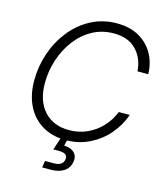

<svg xmlns="http://www.w3.org/2000/svg" viewBox="-135 -838 971 1142"><g transform="rotate(15 351.0 -267.5)"><path d="M327.1 11.2Q242.2 11.2 180.9 -25.9Q119.6 -63 86.9 -129.2Q54.2 -195.3 54.2 -283.7Q54.2 -370.1 81.8 -451.4Q109.4 -532.7 160.6 -597.4Q211.9 -662.1 283.7 -700.4Q355.5 -738.8 443.4 -738.8Q523.9 -738.8 580.8 -706.1Q637.7 -673.3 668.2 -617.9Q698.7 -562.5 699.7 -494.6H633.3Q628.9 -572.8 579.6 -624.5Q530.3 -676.3 440.9 -676.3Q368.2 -676.3 308.8 -643.6Q249.5 -610.8 207.3 -554.7Q165 -498.5 142.3 -428.5Q119.6 -358.4 119.6 -284.2Q119.6 -175.3 176.3 -113.3Q232.9 -51.3 329.6 -51.3Q390.6 -51.3 441.9 -75Q493.2 -98.6 531 -139.6Q568.8 -180.7 588.9 -231.9H656.2Q633.3 -164.6 585.7 -109.4Q538.1 -54.2 471.9 -21.5Q405.8 11.2 327.1 11.2ZM233.9 204.1 240.2 162.6H294.4Q348.6 162.6 355.5 123Q361.8 83.5 306.6 83.5H270.5L303.7 -18.6H339.8L337.9 0L326.7 44.9Q368.7 46.4 389.9 67.4Q411.1 88.4 405.3 123Q398.4 163.6 366.9 183.8Q335.4 204.1 287.6 204.1Z"/></g></svg>

Font: Inter Display Light
Style: Italic
Weight: 300
Italic angle: -9.39999°
Designer: Rasmus Andersson
Foundry: rsms
Version: Version 4.000;git-a52131595